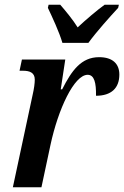

<svg xmlns="http://www.w3.org/2000/svg" viewBox="-20 -786 521 806"><path d="M242 -606H351C386 -654 441 -715 476 -753L479 -766H419C387 -743 339 -702 306 -671C287 -702 254 -742 233 -766H184L181 -753C199 -715 229 -651 242 -606ZM117 -388 34 0H154L192 -178C224 -327 291 -472 348 -472C376 -472 384 -438 383 -384C447 -384 481 -416 481 -473C481 -518 453 -546 396 -546C321 -546 281 -490 241 -411H235L254 -536H72L62 -489H77C103 -489 126 -482 126 -452C126 -436 123 -414 117 -388Z"/></svg>

Font: Noto Serif Condensed SemiBold
Style: Italic
Weight: 600
Width: 3
Italic angle: -12°
Designer: Monotype Design Team
Foundry: Monotype Imaging Inc.
Version: Version 2.014